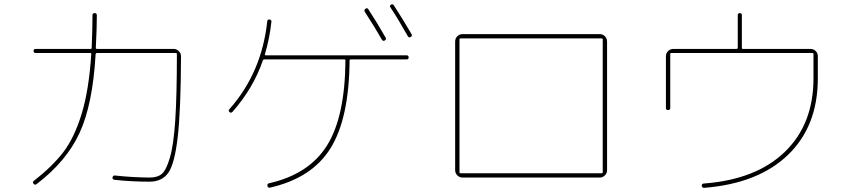

<svg xmlns="http://www.w3.org/2000/svg" viewBox="-20 -862 4040 911"><path d="M140.6 -3.9Q228.5 -72.3 280.8 -140.6Q333 -209 367.7 -322.8Q402.3 -436.5 413.1 -606.4Q413.1 -610.4 409.2 -610.4H149.4Q139.6 -610.4 139.2 -620.1Q138.7 -629.9 149.4 -629.9H410.2Q415 -629.9 415 -634.8Q418.9 -730.5 418.9 -790Q418.9 -799.8 429.2 -799.8Q439.5 -799.8 439.5 -789.1Q439.5 -731.4 434.6 -634.8Q434.6 -629.9 440.4 -629.9H803.7Q817.4 -629.9 828.1 -619.6Q838.9 -609.4 838.9 -594.7Q837.9 -337.9 823.2 -211.4Q808.6 -85 778.8 -42.5Q749 0 689.5 0Q603.5 0 523.4 -8.8Q512.7 -10.7 513.7 -19.5Q515.6 -30.3 525.4 -29.3Q603.5 -20.5 689.5 -19.5Q727.5 -19.5 748 -37.1Q768.6 -54.7 786.1 -113.8Q803.7 -172.9 811.5 -290.5Q819.3 -408.2 819.3 -605.5Q819.3 -610.4 814.5 -610.4H439.5Q434.6 -610.4 433.6 -603.5Q419.9 -366.2 357.4 -231Q294.9 -95.7 153.3 11.7Q145.5 17.6 139.2 9.8Q132.8 2 140.6 -3.9Z M1792 -673.8Q1758.8 -732.4 1710.9 -805.7Q1706.1 -814.5 1713.9 -820.3Q1722.7 -826.2 1727.5 -818.4Q1770.5 -752.9 1809.6 -683.6Q1814.5 -674.8 1805.7 -669.9Q1796.9 -665 1792 -673.8ZM1915 -690.4Q1865.2 -778.3 1833 -826.2Q1827.1 -835 1835 -839.8Q1843.8 -844.7 1848.6 -836.9Q1896.5 -762.7 1932.6 -700.2Q1937.5 -691.4 1928.7 -686.5Q1919.9 -681.6 1915 -690.4ZM1083 -331.1Q1075.2 -324.2 1069.3 -330.1Q1061.5 -337.9 1068.4 -343.8Q1221.7 -516.6 1248 -760.7Q1250 -771.5 1258.8 -769.5Q1269.5 -767.6 1267.6 -757.8Q1259.8 -682.6 1237.3 -605.5Q1235.4 -600.6 1240.2 -599.6H1909.2Q1918.9 -599.6 1918.9 -589.8Q1918.9 -580.1 1909.2 -580.1H1643.6Q1638.7 -580.1 1638.7 -576.2Q1636.7 -300.8 1548.3 -158.7Q1460 -16.6 1260.7 28.3Q1251 30.3 1249 20Q1247.1 9.8 1255.9 7.8Q1446.3 -35.2 1531.7 -171.9Q1617.2 -308.6 1619.1 -576.2Q1619.1 -580.1 1614.3 -580.1H1234.4Q1229.5 -580.1 1227.5 -576.2Q1182.6 -444.3 1083 -331.1Z M2160.2 -674.8V-44.9Q2160.2 -40 2165 -40H2835Q2839.8 -40 2839.8 -44.9V-674.8Q2839.8 -679.7 2835 -679.7H2165Q2160.2 -679.7 2160.2 -674.8ZM2174.8 -19.5Q2160.2 -19.5 2149.9 -29.8Q2139.6 -40 2139.6 -54.7V-665Q2139.6 -679.7 2149.9 -689.9Q2160.2 -700.2 2174.8 -700.2H2825.2Q2839.8 -700.2 2850.1 -689.9Q2860.4 -679.7 2860.4 -665V-54.7Q2860.4 -40 2850.1 -29.8Q2839.8 -19.5 2825.2 -19.5Z M3139.6 -349.6V-594.7Q3139.6 -609.4 3149.9 -619.6Q3160.2 -629.9 3174.8 -629.9H3474.6Q3479.5 -629.9 3480.5 -634.8V-790Q3480.5 -799.8 3490.2 -799.8Q3500 -799.8 3500 -790V-634.8Q3500 -629.9 3504.9 -629.9H3825.2Q3839.8 -629.9 3850.1 -620.1Q3860.4 -610.4 3860.4 -594.7V-490.2Q3860.4 -263.7 3719.2 -127.4Q3578.1 8.8 3321.3 29.3Q3310.5 29.3 3309.6 19.5Q3309.6 8.8 3319.3 8.8Q3567.4 -9.8 3703.6 -141.1Q3839.8 -272.5 3839.8 -490.2V-605.5Q3839.8 -610.4 3835 -610.4H3165Q3160.2 -610.4 3160.2 -605.5V-349.6Q3160.2 -339.8 3149.9 -339.8Q3139.6 -339.8 3139.6 -349.6Z"/></svg>

Font: Rounded Mgen+ 1m thin
Style: Regular
Weight: 100
Designer: [Source Han Sans]
Ryoko NISHIZUKA  (kana & ideographs); Paul D. Hunt (Latin, Greek & Cyrillic); Wenlong ZHANG  (bopomofo
Version: Version 1.059.20150602